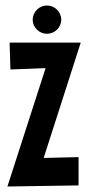

<svg xmlns="http://www.w3.org/2000/svg" viewBox="-20 -671 322 699"><path d="M15 -516 18 -418 146 -423 7 8 266 4V-99L139 -96L274 -516ZM203 -599C203 -628 179 -651 151 -651C123 -651 99 -628 99 -599C99 -571 123 -548 151 -548C179 -548 203 -571 203 -599Z"/></svg>

Font: Mouse Memoirs
Style: Regular
Weight: 400
Designer: Astigmatic (AOETI)
Foundry: Astigmatic (AOETI)
Version: Version 1.000